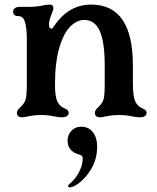

<svg xmlns="http://www.w3.org/2000/svg" viewBox="-20 -502 687 838"><path d="M54 -10Q54 -16 58 -22Q62 -28 68 -33Q78 -43 83 -50Q92 -63 94.5 -80.5Q97 -98 97 -130V-332Q97 -385 87 -412Q83 -422 76 -427Q69 -432 57 -432Q48 -432 42.5 -437.5Q37 -443 37 -452Q37 -460 44.5 -466Q52 -472 67 -472H105Q139 -472 172 -479Q186 -482 196 -482Q213 -482 213 -467Q213 -458 202 -432Q194 -411 194 -395Q194 -377 204 -377Q209 -377 212 -382Q276 -482 378 -482Q560 -482 560 -217V-140Q560 -83 570 -60Q580 -38 600 -30Q620 -22 620 -10Q620 -1 612.5 4.5Q605 10 590 10Q578 10 556 6Q530 0 502 0Q475 0 460 3Q445 6 442 6Q424 10 417 10Q394 10 394 -10Q394 -16 398 -22Q402 -28 408 -33Q418 -43 423 -50Q432 -63 434.5 -80.5Q437 -98 437 -130V-217Q437 -318 415.5 -366.5Q394 -415 348 -415Q316 -415 287 -386.5Q258 -358 239 -294Q220 -230 220 -130Q220 -83 230 -60Q240 -38 260 -30Q280 -22 280 -10Q280 -1 272.5 4.5Q265 10 250 10Q238 10 216 6Q190 0 162 0Q135 0 120 3Q105 6 102 6Q84 10 77 10Q54 10 54 -10ZM277 310Q277 307 282 302Q309 280 325 249Q341 218 341 191Q341 181 336.5 177.5Q332 174 321 171Q300 165 287.5 150Q275 135 275 113Q275 86 292 68.5Q309 51 334 51Q369 51 388 78Q404 101 404 137Q404 192 378.5 235Q353 278 319 301Q298 316 283 316Q281 316 279 314Q277 312 277 310Z"/></svg>

Font: Raigarh Medium
Style: Regular
Weight: 500
Designer: jaikishan Patel
Foundry: MagicType
Version: Version 1.000